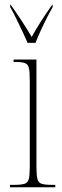

<svg xmlns="http://www.w3.org/2000/svg" viewBox="-20 -786 259 806"><path d="M96 -606Q86 -629 73 -656.5Q60 -684 47 -710.5Q34 -737 23 -756V-766H25Q51 -729 72 -697Q93 -665 113 -631Q132 -665 152.5 -697Q173 -729 199 -766H201V-756Q190 -737 176.5 -710.5Q163 -684 150.5 -656.5Q138 -629 129 -606ZM22 0V-10H38Q69 -10 83 -14.5Q97 -19 101 -35Q105 -51 105 -86V-447Q105 -483 101.5 -499.5Q98 -516 85 -521Q72 -526 43 -526H37V-536H133V-86Q133 -51 137 -35Q141 -19 155 -14.5Q169 -10 199 -10H212V0Z"/></svg>

Font: Noto Serif Display ExtraCondensed Thin
Style: Regular
Weight: 100
Width: 2
Designer: Monotype Design Team
Foundry: Monotype Imaging Inc.
Version: Version 2.009